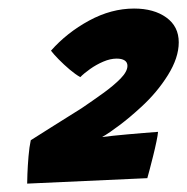

<svg xmlns="http://www.w3.org/2000/svg" viewBox="-20 -683 446 458"><path d="M357 -368.5Q356.5 -361 353.1 -344.9Q349.8 -328.9 345.2 -310.6Q340.8 -292.4 336.8 -277.8Q332.8 -263.1 331.4 -258L44.8 -245Q44.8 -249.2 45.4 -268.1Q46.1 -286.9 48 -309.8Q49.9 -332.6 53.4 -348.5Q72.8 -360.8 102.9 -379.8Q133.1 -398.9 174.6 -424.8Q200.9 -442.6 226 -460.7Q251.1 -478.8 267.6 -495.6Q284 -512.5 284 -525.9Q284 -534.5 277.2 -538.9Q270.5 -543.2 258.2 -543.2Q243.2 -543.2 226.4 -536Q209.6 -528.8 195.1 -518.5Q180.5 -508.2 171.5 -499Q160 -505.5 146.1 -517.2Q132.2 -529 120 -541.4Q107.8 -553.9 101.6 -562.1Q139.6 -605.1 192.6 -633.9Q245.5 -662.6 299.8 -662.6Q347.2 -662.6 376.8 -641.2Q406.4 -619.9 406.4 -582Q406.4 -545.2 380.4 -503.6Q354.4 -461.9 315.8 -426.9Q290.1 -403.2 265.6 -384.7Q241.1 -366.1 223.6 -356.1Q234.4 -357.6 250.1 -359.2Q265.9 -360.9 284.3 -362.5Q302.8 -364.1 321.4 -365.7Q340.1 -367.2 357 -368.5Z"/></svg>

Font: Grandstander Thin
Style: Italic
Weight: 100
Italic angle: -15°
Designer: Tyler Finck
Foundry: Etcetera Type Co
Version: Version 1.200